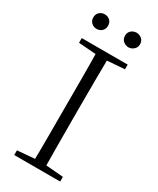

<svg xmlns="http://www.w3.org/2000/svg" viewBox="-225 -961 845 1028"><g transform="rotate(30 198.0 -447.5)"><path d="M99 -805Q81 -805 67.5 -817.5Q54 -830 54 -850Q54 -871 67.5 -883Q81 -895 99 -895Q119 -895 132 -883Q145 -871 145 -850Q145 -830 132 -817.5Q119 -805 99 -805ZM297 -805Q278 -805 264 -817.5Q250 -830 250 -850Q250 -871 264 -883Q278 -895 297 -895Q314 -895 328.5 -883Q343 -871 343 -850Q343 -830 328.5 -817.5Q314 -805 297 -805ZM56 0V-29L188 -40H207L340 -29V0ZM162 0Q164 -83 164 -166Q164 -249 164 -333V-390Q164 -474 164 -557.5Q164 -641 162 -723H233Q232 -641 231.5 -557.5Q231 -474 231 -390V-333Q231 -249 231.5 -166Q232 -83 233 0ZM56 -694V-723H340V-694L207 -684H188Z"/></g></svg>

Font: Noto Serif KR ExtraLight ExtraLight
Style: Regular
Weight: 250
Version: Version 2.003-H1;hotconv 1.1.1;makeotfexe 2.6.0